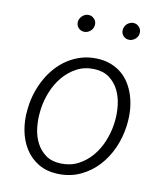

<svg xmlns="http://www.w3.org/2000/svg" viewBox="-83 -796 752 874"><g transform="rotate(10 293.5 -358.5)"><path d="M58.1 -268.6Q62.5 -303.2 73.7 -336.9Q85 -370.6 102.1 -400.9Q119.1 -431.2 142.3 -456.8Q165.5 -482.4 193.8 -500.7Q222.2 -519 255.4 -529.1Q288.6 -539.1 326.7 -538.1Q362.8 -537.1 391.8 -526.1Q420.9 -515.1 443.1 -496.6Q465.3 -478 480.7 -452.6Q496.1 -427.2 504.9 -398.2Q513.7 -369.1 516.4 -337.4Q519 -305.7 515.6 -273.4L513.7 -256.8Q506.8 -204.6 485.1 -156Q463.4 -107.4 429 -70.1Q394.5 -32.7 347.9 -10.7Q301.3 11.2 245.1 9.8Q191.4 8.3 153.1 -14.6Q114.7 -37.6 91.6 -74.5Q68.4 -111.3 59.6 -158Q50.8 -204.6 56.2 -252.4ZM114.3 -252Q110.4 -216.3 114.7 -179.2Q119.1 -142.1 134.8 -111.3Q150.4 -80.6 178 -60.5Q205.6 -40.5 248 -39.1Q293 -37.6 329.1 -56.6Q365.2 -75.7 391.6 -106.9Q418 -138.2 434.1 -177.7Q450.2 -217.3 456.1 -257.3L458 -272.9Q461.9 -308.6 457.5 -346.2Q453.1 -383.8 437.5 -415Q421.9 -446.3 394 -466.8Q366.2 -487.3 323.7 -488.8Q278.3 -490.2 242.4 -470.7Q206.5 -451.2 180.2 -419.7Q153.8 -388.2 137.7 -348.1Q121.6 -308.1 116.2 -268.6ZM212.9 -687Q213.4 -694.8 217 -702.1Q220.7 -709.5 226.3 -714.8Q231.9 -720.2 239 -723.6Q246.1 -727.1 254.4 -727.1Q271 -727.1 282.2 -715.3Q293.5 -703.6 292 -687Q291 -670.9 278.8 -659.7Q266.6 -648.4 250.5 -647.9Q233.9 -647.9 222.9 -659.2Q211.9 -670.4 212.9 -687ZM420.4 -686.5Q420.9 -694.3 424.3 -701.7Q427.7 -709 433.3 -714.4Q439 -719.7 446.3 -723.1Q453.6 -726.6 461.9 -726.6Q478.5 -726.6 489.5 -714.8Q500.5 -703.1 499.5 -686.5Q498.5 -670.4 486.1 -659.2Q473.6 -647.9 458 -647.5Q441.4 -647.5 430.4 -658.7Q419.4 -669.9 420.4 -686.5Z"/></g></svg>

Font: Roboto Mono Light
Style: Italic
Weight: 300
Designer: Google
Version: Version 2.000985; 2015; ttfautohint (v1.3)